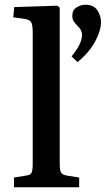

<svg xmlns="http://www.w3.org/2000/svg" viewBox="-20 -790 459 810"><path d="M39 0V-41L88 -49Q108 -51 113 -61Q118 -71 118 -99V-652Q118 -686 111 -697Q104 -708 79 -711L36 -717L40 -760L222 -766L232 -757V-95Q232 -73 237.5 -62.5Q243 -52 264 -49L314 -41V0ZM307 -528 282 -552Q306 -582 316 -603.5Q326 -625 326 -643Q326 -664 306 -682Q296 -692 290.5 -701Q285 -710 285 -723Q285 -747 302.5 -758.5Q320 -770 340 -770Q375 -770 390.5 -747Q406 -724 406 -697Q406 -661 381.5 -615Q357 -569 307 -528Z"/></svg>

Font: Literata 36pt Medium
Style: Regular
Weight: 500
Designer: Latin by Veronika Burian and Jose Scaglione. Greek by Irene Vlachou. Cyrillic by Vera Evstafieva.
Foundry: TypeTogether
Version: Version 3.002